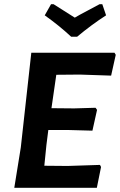

<svg xmlns="http://www.w3.org/2000/svg" viewBox="-20 -894 571 914"><path d="M467 -874 485 -821Q415 -776 347 -719H319Q262 -772 193 -821L223 -874H235Q308 -828 336 -810Q356 -822 396 -843Q436 -864 454 -874ZM456 -109 461 -99 441 0H48L79 -192L129 -643H525L531 -633L509 -534L360 -539L248 -538L225 -379L333 -378L435 -381L442 -371L420 -272L310 -275H210L201 -204L191 -105L302 -104Z"/></svg>

Font: Alegreya Sans
Style: Bold Italic
Weight: 700
Italic angle: -7°
Designer: Juan Pablo del Peral
Foundry: Huerta Tipografica
Version: Version 2.007